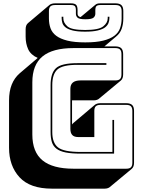

<svg xmlns="http://www.w3.org/2000/svg" viewBox="-20 -1007 848 1146"><path d="M605 119H290Q159 119 96.5 51Q34 -17 34 -125V-407Q34 -462 50 -502Q66 -542 97 -569L205 -661Q163 -680 148 -713.5Q133 -747 133 -788V-832Q133 -845 136.5 -854Q140 -863 147 -869L276 -978Q281 -982 289.5 -984.5Q298 -987 308 -987H404Q425 -987 434 -978.5Q443 -970 443 -946V-925Q443 -918 447 -912.5Q451 -907 461 -905L551 -980L550 -979Q554 -983 561 -985Q568 -987 579 -987H670Q694 -987 705 -976Q716 -965 716 -941V-897Q716 -864 706.5 -836Q697 -808 672 -788L603 -730H669Q693 -730 704 -719Q715 -708 715 -684V-563Q715 -550 711.5 -541Q708 -532 701 -526L571 -418Q567 -414 558.5 -411Q550 -408 540 -408H410V-264Q411 -266 413.5 -268.5Q416 -271 418 -273L547 -382Q552 -386 560.5 -388.5Q569 -391 579 -391H734Q758 -391 769 -380Q780 -369 780 -345V-36Q780 -23 776.5 -14Q773 -5 766 1L636 109Q632 113 623.5 116Q615 119 605 119ZM706 -897V-941Q706 -960 697.5 -968.5Q689 -977 670 -977H579Q562 -977 555.5 -970.5Q549 -964 549 -946V-925Q549 -911 538 -901.5Q527 -892 490 -892Q453 -892 443 -901.5Q433 -911 433 -925V-946Q433 -964 426.5 -970.5Q420 -977 404 -977H308Q289 -977 280.5 -968.5Q272 -960 272 -941V-897Q272 -865 281.5 -838.5Q291 -812 315.5 -793.5Q340 -775 382 -764.5Q424 -754 489 -754Q554 -754 596 -764.5Q638 -775 662.5 -793.5Q687 -812 696.5 -838.5Q706 -865 706 -897ZM623 -907H633V-898Q633 -884 627.5 -869.5Q622 -855 607 -843.5Q592 -832 563 -825Q534 -818 488 -818Q442 -818 414 -825Q386 -832 371.5 -843.5Q357 -855 352.5 -869.5Q348 -884 348 -898V-907H358V-898Q358 -871 382.5 -849.5Q407 -828 488 -828Q569 -828 596 -849.5Q623 -871 623 -898ZM734 0Q753 0 761.5 -8.5Q770 -17 770 -36V-345Q770 -364 761.5 -372.5Q753 -381 734 -381H579Q560 -381 551.5 -372.5Q543 -364 543 -345V-189H446Q423 -189 411.5 -201Q400 -213 400 -238V-477Q400 -502 415 -514.5Q430 -527 461 -527H669Q688 -527 696.5 -535.5Q705 -544 705 -563V-684Q705 -703 696.5 -711.5Q688 -720 669 -720H419Q294 -720 233.5 -670Q173 -620 173 -516V-204Q173 -100 233.5 -50Q294 0 419 0ZM462 -90Q407 -90 372 -97Q337 -104 317 -119.5Q297 -135 289.5 -159.5Q282 -184 282 -219V-499Q282 -570 314 -600Q346 -630 442 -630H615V-620H442Q354 -620 323 -592.5Q292 -565 292 -499V-219Q292 -154 326.5 -127Q361 -100 462 -100H651V-291H661V-90Z"/></svg>

Font: Bungee Shade
Style: Regular
Weight: 400
Designer: David Jonathan Ross
Foundry: David Jonathan Ross
Version: Version 1.001;PS 1.0;hotconv 1.0.72;makeotf.lib2.5.5900